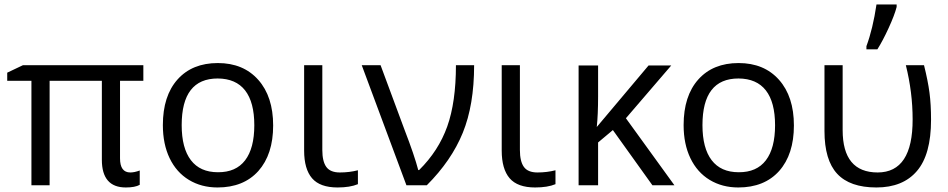

<svg xmlns="http://www.w3.org/2000/svg" viewBox="-20 -826 4225 856"><path d="M515.1 -120.1Q515.1 -57.1 561 -57.1Q579.6 -57.1 603 -65.9V-2Q582 9.8 541 9.8Q434.1 9.8 434.1 -113.8V-465.8H201.2V0H120.1V-465.8H12.2V-502L82 -535.2H619.1V-465.8H515.1Z M950.7 -476.1Q790 -476.1 790 -268.1Q790 -165.5 831.1 -111.8Q872.1 -58.1 951.7 -58.1Q1031.7 -57.6 1072.8 -111.3Q1113.8 -165 1113.8 -267.6Q1113.8 -370.1 1072.8 -422.9Q1031.7 -475.6 950.7 -476.1ZM1131.8 -63.5Q1065.9 9.8 949.7 9.8Q877.9 9.8 822.3 -23.9Q766.6 -57.6 736.3 -120.6Q706.1 -183.6 706.1 -268.1Q706.1 -398.4 771.5 -471.7Q836.9 -544.9 951.2 -544.9Q1064.9 -544.9 1131.3 -470.2Q1197.8 -395.5 1197.8 -266.6Q1197.8 -137.7 1131.8 -63.5Z M1335.9 -154.8V-535.2H1417V-157.2Q1417 -106.4 1434.8 -81.8Q1452.6 -57.1 1495.1 -57.1Q1537.6 -57.1 1575.7 -66.9V-4.9Q1540.5 9.8 1484.9 9.8Q1406.7 9.8 1371.3 -31.2Q1335.9 -72.3 1335.9 -154.8Z M2012.7 -535.2H2093.8Q2093.8 -357.9 2043.2 -233.9Q1992.7 -109.9 1882.8 0H1792L1592.8 -535.2H1676.8L1783.7 -247.1Q1827.6 -133.3 1844.7 -67.9H1848.6Q1935.1 -153.3 1973.9 -262Q2012.7 -370.6 2012.7 -535.2Z M2216.8 -154.8V-535.2H2297.9V-157.2Q2297.9 -106.4 2315.7 -81.8Q2333.5 -57.1 2376 -57.1Q2418.5 -57.1 2456.5 -66.9V-4.9Q2421.4 9.8 2365.7 9.8Q2287.6 9.8 2252.2 -31.2Q2216.8 -72.3 2216.8 -154.8Z M2646.5 0H2559.6V-534.2H2646.5V-396Q2646.5 -314.9 2640.6 -259.8L2871.6 -534.2H2972.7L2770.5 -298.8L2986.8 0H2888.7L2712.4 -246.1L2646.5 -190.9Z M3272.5 -476.1Q3111.8 -476.1 3111.8 -268.1Q3111.8 -165.5 3152.8 -111.8Q3193.8 -58.1 3273.4 -58.1Q3353.5 -57.6 3394.5 -111.3Q3435.5 -165 3435.5 -267.6Q3435.5 -370.1 3394.5 -422.9Q3353.5 -475.6 3272.5 -476.1ZM3453.6 -63.5Q3387.7 9.8 3271.5 9.8Q3199.7 9.8 3144 -23.9Q3088.4 -57.6 3058.1 -120.6Q3027.8 -183.6 3027.8 -268.1Q3027.8 -398.4 3093.3 -471.7Q3158.7 -544.9 3272.9 -544.9Q3386.7 -544.9 3453.1 -470.2Q3519.5 -395.5 3519.5 -266.6Q3519.5 -137.7 3453.6 -63.5Z M3736.8 -246.1Q3736.8 -57.1 3893.1 -57.1Q4049.3 -57.6 4048.8 -293.9Q4048.8 -414.1 4018.6 -535.2H4099.6Q4117.2 -464.8 4124 -412.6Q4130.9 -360.4 4130.9 -292Q4130.9 -136.7 4067.9 -63.5Q4005.4 9.8 3887.2 9.8Q3769 9.8 3712.4 -51.3Q3655.8 -112.3 3655.8 -242.2V-535.2H3736.8ZM3977.5 -806.2V-794.9Q3968.3 -758.8 3941.9 -701.2Q3915.5 -643.6 3891.6 -606H3842.8V-620.1Q3871.6 -697.8 3887.7 -806.2Z"/></svg>

Font: OpenSans
Style: Regular
Weight: 400
Foundry: Ascender Corporation
Version: Version 1.10